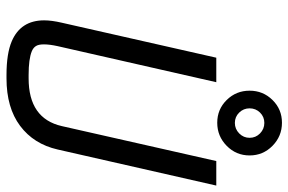

<svg xmlns="http://www.w3.org/2000/svg" viewBox="-167 -700 879 585"><g transform="rotate(90 272.5 -407.5)"><path d="M323 -760.3Q310.1 -747.1 310.1 -728.5Q310.1 -710 323 -696.8Q335.9 -683.6 354.5 -683.6Q373 -683.6 386.5 -696.8Q399.9 -710 399.9 -728.5Q399.9 -747.1 386.5 -760.3Q373 -773.4 354.5 -773.4Q335.9 -773.4 323 -760.3ZM284.7 -658.7Q256.3 -687.5 256.3 -728.5Q256.3 -769.5 284.7 -798.3Q313 -827.1 354 -827.1Q395 -827.1 424.3 -798.3Q453.6 -769.5 453.6 -728.5Q453.6 -687.5 424.3 -658.7Q395 -629.9 354 -629.9Q313 -629.9 284.7 -658.7ZM120.6 -143.6Q115.2 -119.1 115.2 -101.6Q115.2 -85.4 120.4 -77.4Q125.5 -69.3 136.2 -64.9Q159.7 -55.2 208.5 -55.2H218.8Q341.3 -55.2 364.3 -156.7L470.7 -627H545.4L435.5 -143.6Q418.9 -70.8 363.5 -29.3Q308.1 12.2 218.8 12.2H208.5Q143.1 12.2 105.5 -3.9Q42 -31.2 42 -102.5Q42 -125.5 49.3 -156.7L155.8 -627H230.5Z"/></g></svg>

Font: Anka/Coder Condensed
Style: Italic
Weight: 400
Width: 4
Italic angle: -12°
Monospace: yes
Version: Version 001.100